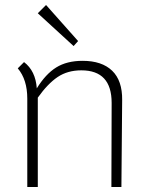

<svg xmlns="http://www.w3.org/2000/svg" viewBox="-20 -748 582 767"><path d="M51 -475 76 -500Q122 -465 127 -395Q162 -452 204.5 -478.5Q247 -505 310 -505Q387 -505 428 -465.5Q469 -426 468 -348L465 -1H425L426 -337Q426 -467 305 -467Q250 -467 210.5 -440.5Q171 -414 131 -358V-1H89V-354Q89 -430 51 -475ZM131 -695 164 -728 292 -584 274 -564Z"/></svg>

Font: Bellota Text Light
Style: Regular
Weight: 300
Designer: Kemie Guaida
Foundry: Kemie Guaida
Version: Version 4.001